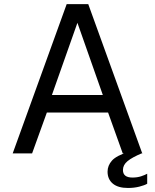

<svg xmlns="http://www.w3.org/2000/svg" viewBox="-20 -743 750 930"><path d="M41.5 0 303 -723H407.5L669 0H574.5L503.5 -198H207L135.5 0ZM231.5 -283H478L355 -632.5ZM501 88.5Q501 59 522.2 35Q543.5 11 603.5 -8L670.5 -2Q620 19 597.8 37.5Q575.5 56 575.5 80.5Q575.5 117 621.5 117Q645 117 663.8 110.8Q682.5 104.5 693 98.5V147Q680.5 154.5 655 161Q629.5 167.5 600 167.5Q551.5 167.5 526.2 146.2Q501 125 501 88.5Z"/></svg>

Font: Public Sans
Style: Regular
Weight: 400
Designer: The Public Sans project authors (U.S. Web Design System). Libre Franklin designed by Pablo Impallari and Rodrigo Fuenzal
Version: Version 1.008; ttfautohint (v1.8.1) -l 8 -r 50 -G 200 -x 14 